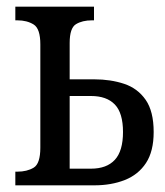

<svg xmlns="http://www.w3.org/2000/svg" viewBox="-20 -556 496 576"><path d="M26 0V-41H32Q61 -41 81 -53Q101 -65 101 -113V-423Q101 -470 81 -482.5Q61 -495 32 -495H26V-536H262V-495H256Q227 -495 208 -483.5Q189 -472 189 -427V-318H263Q312 -318 352.5 -304.5Q393 -291 417 -256.5Q441 -222 441 -160Q441 -102 418 -67Q395 -32 354.5 -16Q314 0 263 0ZM189 -50H253Q300 -50 324.5 -76.5Q349 -103 349 -160Q349 -217 324.5 -242.5Q300 -268 253 -268H189Z"/></svg>

Font: Noto Serif Condensed
Style: Regular
Weight: 400
Width: 3
Designer: Monotype Design Team
Foundry: Monotype Imaging Inc.
Version: Version 2.013; ttfautohint (v1.8.4.7-5d5b)